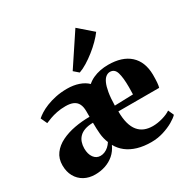

<svg xmlns="http://www.w3.org/2000/svg" viewBox="-186 -1008 1171 1190"><g transform="rotate(-30 399.0 -413.0)"><path d="M161.5 11.5Q117.5 11.5 83.8 -7.2Q50 -26 31.2 -60Q12.5 -94 12.5 -139Q12.5 -187.5 37.8 -221.2Q63 -255 105.5 -276Q148 -297 200.8 -306.8Q253.5 -316.5 308.5 -316.5V-356Q308.5 -388 298.2 -408.2Q288 -428.5 266.8 -438.2Q245.5 -448 212 -448Q177.5 -448 149.5 -442.2Q121.5 -436.5 99.8 -428.5Q78 -420.5 62 -413.5L41 -459Q53 -470 74 -483.5Q95 -497 124.8 -509Q154.5 -521 192.2 -529Q230 -537 274 -537Q319.5 -537 356.8 -524.2Q394 -511.5 417 -488.5Q435.5 -505 459.5 -516Q483.5 -527 511.2 -532.5Q539 -538 568 -538Q669 -538 723.5 -488.5Q778 -439 779.5 -347Q779.5 -313 777.8 -291Q776 -269 772 -256H480Q480 -205.5 489.8 -170.2Q499.5 -135 518 -112.8Q536.5 -90.5 562.5 -80.2Q588.5 -70 620.5 -70Q654 -70 690.8 -80.5Q727.5 -91 749.5 -106.5L767.5 -66Q753.5 -50.5 722 -32.2Q690.5 -14 649.2 -1.2Q608 11.5 563 11.5Q509 11.5 465.8 -1.2Q422.5 -14 391.2 -38.2Q360 -62.5 341.5 -96.5Q324.5 -59 296.8 -35.2Q269 -11.5 234.5 0Q200 11.5 161.5 11.5ZM479 -298 611 -302Q611.5 -314 611.5 -327.5Q611.5 -341 612 -353.5Q612 -421.5 601 -458Q590 -494.5 556.5 -494.5Q541.5 -494.5 527.8 -484.2Q514 -474 503.5 -451Q493 -428 486.5 -390.5Q480 -353 479 -298ZM247.5 -72.5Q263.5 -72.5 278.2 -78.8Q293 -85 306 -96.5Q319 -108 329 -124Q315 -158 311.8 -194Q308.5 -230 308.5 -274Q273.5 -273.5 249.5 -265Q225.5 -256.5 210.5 -241.2Q195.5 -226 188.8 -205.8Q182 -185.5 182 -162.5Q182 -122 200 -97.2Q218 -72.5 247.5 -72.5ZM393 -584.5 359.5 -613.5 508.5 -838 607.5 -752Q590.5 -728.5 564.8 -702.8Q539 -677 509.2 -653.5Q479.5 -630 449.8 -611.8Q420 -593.5 394 -584.5Z"/></g></svg>

Font: Merriweather 96pt Black
Style: Regular
Weight: 900
Version: Version 2.100